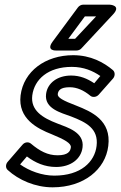

<svg xmlns="http://www.w3.org/2000/svg" viewBox="-20 -764 517 821"><path d="M66 -61 95 -95C131 -68 171 -50 220 -50C281 -50 327 -83 333 -134C341 -199 268 -219 225 -236C162 -260 110 -292 118 -356C127 -425 186 -478 287 -478C338 -478 377 -461 409 -439L383 -408C353 -428 322 -441 284 -441C227 -441 183 -410 177 -362C169 -299 241 -282 284 -266C349 -241 402 -214 393 -140C385 -72 326 -13 212 -13C160 -13 105 -33 66 -61ZM12 -71C4 -61 3 -46 13 -37C60 6 131 37 205 37C339 37 431 -40 443 -140C457 -250 370 -287 307 -312C249 -334 225 -347 227 -362C229 -376 237 -391 278 -391C309 -391 338 -378 367 -354C376 -347 392 -348 402 -359L464 -429C472 -439 473 -455 463 -464C424 -497 368 -528 293 -528C174 -528 81 -459 68 -356C56 -256 140 -214 201 -190C257 -167 285 -151 283 -134C281 -117 271 -100 226 -100C184 -100 150 -118 112 -150C101 -159 85 -156 76 -145ZM391 -694 301 -598H272L343 -694ZM464 -703C500 -742 449 -744 449 -744H335C327 -744 318 -739 313 -732L205 -586C175 -545 221 -548 221 -548H307C314 -548 323 -551 328 -557Z"/></svg>

Font: Falling Sky
Style: OuObl
Weight: 400
Designer: Paul D. Hunt
Foundry: Adobe Systems Incorporated
Version: Version 1.02